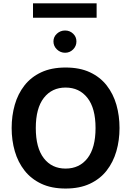

<svg xmlns="http://www.w3.org/2000/svg" viewBox="-20 -1116 780 1142"><path d="M554.7 -1096.2V-1010.7H176.3V-1096.2ZM297.9 -869.6Q297.9 -897 318.6 -915.8Q339.4 -934.6 367.2 -934.6Q395 -934.6 414.8 -915.8Q434.6 -897 434.6 -869.6Q434.6 -841.8 414.8 -822Q395 -802.2 367.2 -802.2Q339.4 -802.2 318.6 -822Q297.9 -841.8 297.9 -869.6ZM370.1 -714.4Q454.6 -714.4 515.1 -686Q575.7 -657.7 614.7 -607.7Q653.8 -557.6 672.4 -492.7Q690.9 -427.7 690.9 -354.5Q690.9 -281.2 672.1 -216.3Q653.3 -151.4 614.5 -101.6Q575.7 -51.8 514.9 -23.2Q454.1 5.4 370.1 5.4Q286.1 5.4 225.6 -23.2Q165 -51.8 126 -101.6Q86.9 -151.4 68.1 -216.3Q49.3 -281.2 49.3 -354.5Q49.3 -427.7 67.9 -492.7Q86.4 -557.6 125.5 -607.7Q164.6 -657.7 225.3 -686Q286.1 -714.4 370.1 -714.4ZM370.1 -595.2Q288.6 -595.2 240.7 -533.7Q192.9 -472.2 192.9 -354.5Q192.9 -236.8 240.5 -175Q288.1 -113.3 370.1 -113.3Q452.6 -113.3 500.5 -175Q548.3 -236.8 548.3 -354.5Q548.3 -472.7 500 -533.9Q451.7 -595.2 370.1 -595.2Z"/></svg>

Font: Estedad-FD Bold
Style: Regular
Weight: 700
Designer: Amin Abedi
Version: Version 7.3